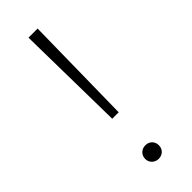

<svg xmlns="http://www.w3.org/2000/svg" viewBox="-223 -684 715 715"><g transform="rotate(-45 134.5 -327.0)"><path d="M117 -224 110 -658H158L151 -224ZM134 4Q119 4 108.5 -6Q98 -16 98 -31Q98 -47 108.5 -57Q119 -67 134 -67Q150 -67 160 -57Q170 -47 170 -31Q170 -16 160 -6Q150 4 134 4Z"/></g></svg>

Font: Ysabeau Infant ExtraLight
Style: Regular
Weight: 250
Designer: Christian Thalmann (Catharsis Fonts)
Version: Version 2.001;gftools[0.9.30]; featfreeze: ss01,ss02,lnum